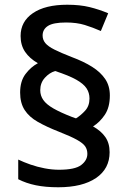

<svg xmlns="http://www.w3.org/2000/svg" viewBox="-20 -785 545 811"><path d="M65 -394Q65 -442 87.5 -472Q110 -502 140 -518Q105 -538 86 -566Q67 -594 67 -633Q67 -694 119 -729.5Q171 -765 264 -765Q318 -765 358.5 -755Q399 -745 437 -729L406 -654Q372 -669 338 -679.5Q304 -690 259 -690Q205 -690 182.5 -675.5Q160 -661 160 -635Q160 -617 171.5 -603Q183 -589 210 -575.5Q237 -562 283 -544Q334 -525 369.5 -502.5Q405 -480 424.5 -451Q444 -422 444 -382Q444 -332 423 -300.5Q402 -269 373 -251Q407 -232 425 -206Q443 -180 443 -142Q443 -72 385.5 -33Q328 6 226 6Q172 6 131 -2.5Q90 -11 57 -28V-111Q80 -100 108.5 -90Q137 -80 168.5 -74Q200 -68 229 -68Q297 -68 323 -88Q349 -108 349 -135Q349 -153 340 -166.5Q331 -180 305 -194.5Q279 -209 228 -229Q177 -249 140 -270Q103 -291 84 -320.5Q65 -350 65 -394ZM150 -404Q150 -381 163 -362.5Q176 -344 205.5 -327Q235 -310 284 -291L301 -285Q322 -298 340 -318Q358 -338 358 -369Q358 -393 345.5 -412Q333 -431 302 -448.5Q271 -466 213 -485Q189 -478 169.5 -456.5Q150 -435 150 -404Z"/></svg>

Font: Noto Sans Devanagari Medium
Style: Regular
Weight: 500
Version: Version 2.003